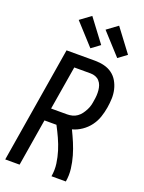

<svg xmlns="http://www.w3.org/2000/svg" viewBox="-178 -1062 856 1143"><g transform="rotate(20 250.0 -490.0)"><path d="M6 0 127 -735H308Q338 -735 366 -728Q394 -721 416 -705Q438 -689 452 -665Q466 -641 472.5 -613.5Q479 -586 478 -557Q477 -528 472 -498Q467 -467 456.5 -436Q446 -405 426 -378Q406 -351 377.5 -331.5Q349 -312 318 -304Q335 -269 350 -233.5Q365 -198 376 -160Q387 -122 392 -81.5Q397 -41 390 0H299Q306 -41 300.5 -80.5Q295 -120 283.5 -157Q272 -194 256 -229Q240 -264 222 -298H146L97 0ZM159 -378H260Q276 -378 292.5 -382Q309 -386 323 -396Q337 -406 347 -419.5Q357 -433 365 -448.5Q373 -464 377 -479.5Q381 -495 383 -511Q386 -527 387 -543.5Q388 -560 386.5 -576Q385 -592 380 -606.5Q375 -621 364.5 -632.5Q354 -644 339.5 -649.5Q325 -655 308 -655H205ZM426 -795 303 -930 371 -980 480 -835ZM256 -795 133 -930 201 -980 310 -835Z"/></g></svg>

Font: Iosevka Curly Medium
Style: Italic
Weight: 500
Italic angle: -9°
Monospace: yes
Designer: Belleve Invis
Foundry: Belleve Invis
Version: Version 22.1.2; ttfautohint (v1.8.4)